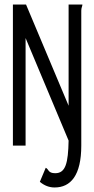

<svg xmlns="http://www.w3.org/2000/svg" viewBox="-20 -643 415 848"><path d="M283 -623V-176L95 -623H37V0H93V-475L283 -22C281 77 270 122 224 122C191 122 196 104 182 98L156 160C176 177 198 185 221 185C292 185 339 132 339 0V-596C339 -610 344 -615 344 -623Z"/></svg>

Font: Inconsolata Condensed Thin
Style: Regular
Weight: 100
Width: 3
Monospace: yes
Designer: Raph Levien, Cyreal, Brenton Simpson
Foundry: Raph Levien, Cyreal, Google
Version: Version 3.100